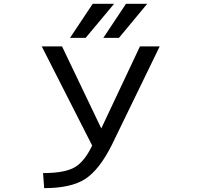

<svg xmlns="http://www.w3.org/2000/svg" viewBox="-20 -976 1040 1008"><path d="M429.7 -777.3H347.7L466.8 -956.1H579.1ZM604.5 -777.3H522.5L641.6 -956.1H752.9ZM511.7 -301.8 714.8 -732.4H818.4L567.4 -215.8Q502 -85 427.7 -36.6Q353.5 11.7 211.9 11.7L206.1 -67.4Q320.3 -67.4 372.1 -97.7Q423.8 -127.9 463.9 -211.9L199.2 -732.4H305.7Z"/></svg>

Font: Gen Shin Gothic Monospace Regular
Style: Regular
Weight: 400
Designer: [Source Han Sans]
Ryoko NISHIZUKA  (kana & ideographs); Paul D. Hunt (Latin, Greek & Cyrillic); Wenlong ZHANG  (bopomofo
Version: Version 1.002.20150607